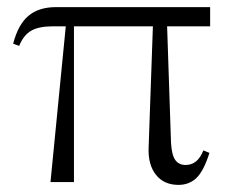

<svg xmlns="http://www.w3.org/2000/svg" viewBox="-20 -512 656 540"><path d="M122 0 165 -438H129Q89 -438 67.5 -425.5Q46 -413 34 -383L17 -389Q31 -443 60 -467.5Q89 -492 138 -492H571V-438H450L461 -110Q463 -76 473 -62Q483 -48 502 -48Q536 -48 552 -89L569 -82Q553 -31 532.5 -11.5Q512 8 482 8Q441 8 418.5 -20.5Q396 -49 398 -97L410 -438H188V0Z"/></svg>

Font: Aboreto
Style: Regular
Weight: 400
Designer: Dominik Jáger
Foundry: Dominik Jáger
Version: Version 1.001; ttfautohint (v1.8.4.7-5d5b)